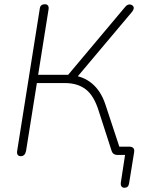

<svg xmlns="http://www.w3.org/2000/svg" viewBox="-20 -731 689 906"><path d="M567 155Q559 155 554 149.5Q549 144 550 132L573 -19L589 0H531Q524 0 517 -4.5Q510 -9 507 -18L445 -210Q423 -280 384.5 -309.5Q346 -339 287 -339H154L103 -19Q98 6 78 6Q68 6 63.5 -0.5Q59 -7 61 -19L168 -692Q171 -711 192 -711Q202 -711 206.5 -704.5Q211 -698 209 -686L160 -378H306L289 -363L572 -700Q578 -707 585 -709Q592 -711 598 -709Q604 -707 608 -702.5Q612 -698 611 -691Q610 -684 603 -675L337 -359L316 -376Q372 -372 414 -337Q456 -302 477 -239L549 -21L524 -39H589Q602 -39 608.5 -33Q615 -27 613 -13L589 135Q586 155 567 155Z"/></svg>

Font: Nunito Variable Extra Light
Style: Italic
Weight: 200
Italic angle: -9°
Designer: Vernon Adams
Foundry: Vernon Adams
Version: Version 3.602